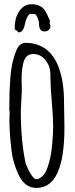

<svg xmlns="http://www.w3.org/2000/svg" viewBox="-20 -877 358 915"><path d="M24.4 0ZM218.8 -776.9 216.3 -768.6Q220.7 -753.4 220.7 -747.8Q220.7 -742.2 212.6 -734.6Q204.6 -727.1 190.9 -727.1Q166 -727.1 166 -764.6Q166 -775.4 158.9 -793Q151.9 -810.5 143.1 -810.5H122.1Q106.4 -799.3 98.1 -759.3Q90.3 -722.7 68.8 -722.7L50.3 -738.3Q49.8 -783.7 63.5 -809.6Q87.9 -856.9 129.9 -856.9Q171.9 -856.9 191.9 -830.1Q201.2 -817.9 218.8 -776.9ZM24.9 -305.7 25.9 -343.8Q25.9 -348.6 24.4 -348.6V-366.7Q24.4 -523.9 42.5 -590.3Q57.6 -646.5 71.8 -659.7Q85.9 -672.9 99.6 -672.9Q215.8 -672.9 259.8 -555.7Q285.2 -488.3 285.2 -389.6V-382.3L287.1 -269Q287.1 18.6 153.8 18.6Q98.6 18.6 69.3 -42.5Q41.5 -101.1 35.2 -157.7Q24.9 -243.2 24.9 -305.7ZM84 -442.4 79.1 -350.1Q79.1 -205.1 102.5 -97.2Q127.4 -34.2 149.9 -22.9Q168 -22.9 182.6 -37.6Q197.3 -52.2 205.8 -76.9Q214.4 -101.6 220.2 -128.9Q225.6 -155.8 228.5 -186.5Q233.4 -239.7 233.4 -277.3Q233.4 -314.9 226.8 -392.6Q220.2 -470.2 220.2 -508.3V-525.9Q219.2 -562.5 196.3 -591.1Q173.3 -619.6 137.7 -619.6Q103.5 -619.6 92.3 -581.1Q83 -548.8 83 -501.5Z"/></svg>

Font: Amatic
Style: Bold
Weight: 700
Width: 3
Version: Version 2.000; ttfautohint (v0.92-dirty) -l 8 -r 50 -G 50 -x